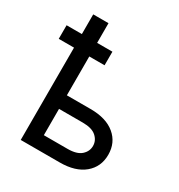

<svg xmlns="http://www.w3.org/2000/svg" viewBox="-171 -840 894 957"><g transform="rotate(30 276.0 -361.5)"><path d="M312.5 -307.6H175.8V-722.7H87.9V0H312.5Q402.3 0 452.6 -42.2Q502.9 -84.5 502.9 -153.8Q502.9 -223.6 452.6 -265.6Q402.3 -307.6 312.5 -307.6ZM312.5 -229.5Q365.2 -229.5 390.1 -207.3Q415 -185.1 415 -153.8Q415 -122.6 390.1 -100.3Q365.2 -78.1 312.5 -78.1H175.8V-229.5ZM263.7 -531.2V-609.4H0Q0 -598.1 0 -584.2Q0 -570.3 0 -556.4Q0 -542.5 0 -531.2Z"/></g></svg>

Font: Giphurs
Style: Regular
Weight: 400
Version: Version 2.010